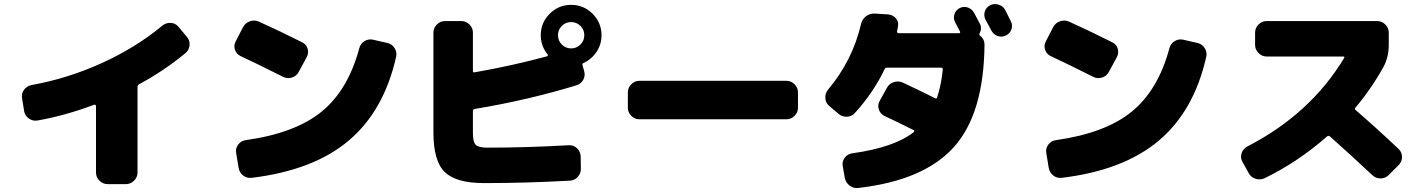

<svg xmlns="http://www.w3.org/2000/svg" viewBox="-20 -854 7040 948"><path d="M861 -722 902 -673Q918 -655 916 -631Q914 -607 896 -592Q791 -505 667 -438Q659 -433 659 -425V-2Q659 21 642 38Q625 55 602 55H511Q488 55 471 38Q454 21 454 -2V-331Q454 -334 451 -336Q448 -338 445 -337Q302 -283 165 -259Q142 -255 122.5 -269Q103 -283 99 -306L89 -369Q85 -392 98.5 -410.5Q112 -429 135 -434Q314 -466 482.5 -542.5Q651 -619 781 -727Q799 -742 822.5 -741Q846 -740 861 -722Z M1168 -577Q1147 -587 1140 -608.5Q1133 -630 1144 -650L1180 -720Q1191 -741 1214 -749Q1237 -757 1259 -747Q1367 -698 1472 -645Q1493 -635 1499 -613Q1505 -591 1494 -571L1455 -499Q1444 -478 1421 -471Q1398 -464 1377 -475Q1260 -534 1168 -577ZM1892 -642Q1915 -637 1928 -617Q1941 -597 1936 -574Q1876 -307 1702 -160Q1528 -13 1223 24Q1199 27 1180.5 12.5Q1162 -2 1158 -26L1146 -99Q1142 -121 1156 -140Q1170 -159 1193 -162Q1436 -196 1567 -302Q1698 -408 1754 -616Q1760 -639 1780 -651Q1800 -663 1822 -658Z M2754 -634Q2773 -615 2800 -615Q2827 -615 2846 -634Q2865 -653 2865 -680Q2865 -707 2846 -726Q2827 -745 2800 -745Q2773 -745 2754 -726Q2735 -707 2735 -680Q2735 -653 2754 -634ZM2950 -680Q2950 -635 2925.5 -598Q2901 -561 2861 -543Q2854 -540 2856 -532L2864 -504Q2871 -481 2860 -460.5Q2849 -440 2827 -433Q2584 -359 2324 -316Q2315 -314 2315 -306V-195Q2315 -153 2329 -139Q2343 -125 2385 -125Q2582 -125 2789 -137Q2812 -138 2829 -122Q2846 -106 2847 -83L2848 -22Q2849 1 2833 19Q2817 37 2794 38Q2578 50 2370 50Q2232 50 2176 -4.5Q2120 -59 2120 -200V-693Q2120 -716 2137 -733Q2154 -750 2177 -750H2258Q2281 -750 2298 -733Q2315 -716 2315 -693V-504Q2315 -495 2324 -497Q2512 -530 2681 -576Q2684 -577 2685 -580Q2686 -583 2684 -585Q2650 -627 2650 -680Q2650 -742 2694 -786Q2738 -830 2800 -830Q2862 -830 2906 -786Q2950 -742 2950 -680Z M3863 -455Q3886 -455 3903 -438Q3920 -421 3920 -398V-322Q3920 -299 3903 -282Q3886 -265 3863 -265H3137Q3114 -265 3097 -282Q3080 -299 3080 -322V-398Q3080 -421 3097 -438Q3114 -455 3137 -455Z M4820 -677Q4841 -661 4841 -634Q4838 -293 4690 -128Q4542 37 4218 74Q4194 77 4175 62.5Q4156 48 4151 24L4141 -34Q4137 -57 4151 -75.5Q4165 -94 4188 -97Q4396 -126 4492 -202Q4494 -204 4494 -207Q4494 -210 4492 -211Q4411 -252 4348 -281Q4327 -291 4319.5 -313Q4312 -335 4323 -355L4359 -420Q4370 -441 4393 -448.5Q4416 -456 4438 -446Q4505 -415 4597 -369Q4605 -365 4607 -373Q4628 -437 4635 -511Q4635 -520 4627 -520H4360Q4351 -520 4348 -513Q4294 -399 4201 -296Q4185 -278 4161 -277.5Q4137 -277 4119 -293L4073 -332Q4056 -347 4055 -370.5Q4054 -394 4069 -412Q4189 -555 4231 -734Q4236 -758 4255 -773Q4274 -788 4298 -787L4364 -783Q4388 -781 4403 -764Q4418 -747 4414 -725Q4413 -718 4409 -699Q4408 -696 4410.5 -693Q4413 -690 4416 -690H4716Q4719 -690 4720.5 -693Q4722 -696 4720 -698Q4716 -706 4708 -721Q4700 -736 4696 -744Q4686 -763 4692.5 -783.5Q4699 -804 4718 -814Q4738 -824 4758.5 -817Q4779 -810 4790 -790Q4795 -781 4804 -763.5Q4813 -746 4818 -737Q4830 -715 4817 -690Q4813 -682 4820 -677ZM4943 -805Q4948 -795 4957.5 -776Q4967 -757 4971 -749Q4981 -729 4974 -709Q4967 -689 4947 -679Q4927 -669 4906.5 -676Q4886 -683 4875 -703Q4866 -721 4846 -757Q4836 -777 4842.5 -797.5Q4849 -818 4869 -828Q4889 -838 4911 -831Q4933 -824 4943 -805Z M5168 -577Q5147 -587 5140 -608.5Q5133 -630 5144 -650L5180 -720Q5191 -741 5214 -749Q5237 -757 5259 -747Q5367 -698 5472 -645Q5493 -635 5499 -613Q5505 -591 5494 -571L5455 -499Q5444 -478 5421 -471Q5398 -464 5377 -475Q5260 -534 5168 -577ZM5892 -642Q5915 -637 5928 -617Q5941 -597 5936 -574Q5876 -307 5702 -160Q5528 -13 5223 24Q5199 27 5180.5 12.5Q5162 -2 5158 -26L5146 -99Q5142 -121 5156 -140Q5170 -159 5193 -162Q5436 -196 5567 -302Q5698 -408 5754 -616Q5760 -639 5780 -651Q5800 -663 5822 -658Z M6673 -311Q6773 -225 6885 -119Q6902 -103 6902.5 -80Q6903 -57 6887 -40L6837 10Q6820 27 6796.5 27Q6773 27 6756 11Q6656 -83 6547 -180Q6539 -186 6533 -181Q6390 -55 6224 26Q6202 36 6179 28.5Q6156 21 6145 0L6114 -56Q6103 -76 6110.5 -98Q6118 -120 6139 -131Q6450 -291 6617 -568Q6619 -570 6617.5 -572.5Q6616 -575 6613 -575H6234Q6211 -575 6194 -592Q6177 -609 6177 -632V-693Q6177 -716 6194 -733Q6211 -750 6234 -750H6780Q6803 -750 6820 -733Q6837 -716 6837 -693V-632Q6837 -572 6811 -524Q6750 -414 6672 -322Q6667 -317 6673 -311Z"/></svg>

Font: Rounded Mplus 1c Black
Style: Regular
Weight: 900
Version: Version 1.059.20150529